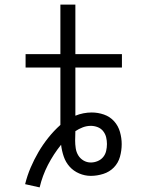

<svg xmlns="http://www.w3.org/2000/svg" viewBox="-20 -755 640 833"><path d="M152 58 89 44Q98 7 113 -28Q128 -63 147 -95.5Q166 -128 190 -158Q214 -188 242 -213V-462H91V-520H242V-735H307V-520H509V-462H307V-253Q324 -260 342 -263.5Q360 -267 378 -267Q405 -267 431 -258Q457 -249 475 -229Q493 -209 500.5 -182.5Q508 -156 508 -130Q508 -102 500.5 -75Q493 -48 474 -28.5Q455 -9 428 -0.5Q401 8 374 8Q348 8 323.5 -2.5Q299 -13 282 -32Q265 -51 256.5 -76Q248 -101 245 -127Q212 -86 188 -39.5Q164 7 152 58ZM374 -50Q389 -50 403.5 -56Q418 -62 427.5 -73.5Q437 -85 440.5 -100Q444 -115 444 -130Q444 -145 440.5 -159.5Q437 -174 427.5 -186Q418 -198 403.5 -203.5Q389 -209 374 -209Q356 -209 339 -202.5Q322 -196 307 -186Q307 -176 306.5 -165.5Q306 -155 306 -145Q306 -129 308.5 -112Q311 -95 319.5 -81Q328 -67 342.5 -58.5Q357 -50 374 -50Z"/></svg>

Font: Iosevka Aile Light
Style: Regular
Weight: 300
Designer: Belleve Invis
Foundry: Belleve Invis
Version: Version 27.3.5; ttfautohint (v1.8.4)